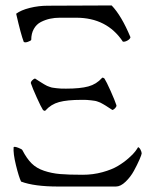

<svg xmlns="http://www.w3.org/2000/svg" viewBox="-20 -682 570 702"><path d="M29.8 -144Q32.7 -147 46.6 -141.8Q60.5 -136.7 62 -132.8Q77.6 -102.5 95.5 -84.7Q113.3 -66.9 141.1 -57.6Q168.9 -48.3 199.2 -45.7Q229.5 -43 282.2 -43Q320.3 -43 354.7 -52.5Q389.2 -62 411.1 -75.2Q433.1 -88.4 450.4 -103.8Q467.8 -119.1 475.1 -129.2Q482.4 -139.2 484.9 -144Q490.2 -142.1 494.1 -134Q498 -126 498 -121.1Q498 -117.2 490 -98.6Q481.9 -80.1 469.7 -57.6Q457.5 -35.2 439.2 -17.6Q420.9 0 403.8 0H192.9Q105 0 57.1 -18.1Q48.8 -35.2 38.3 -78.1Q27.8 -121.1 29.8 -144ZM39.1 -631.8Q56.6 -645 88.9 -653.1Q121.1 -661.1 154.8 -661.1Q276.4 -661.1 388.2 -662.1Q424.3 -624.5 457 -545.9Q455.6 -539.1 445.8 -533.7Q436 -528.3 429.2 -529.8Q371.1 -617.2 258.8 -617.2H198.2Q179.7 -617.2 162.8 -613.5Q146 -609.9 129.6 -601.6Q113.3 -593.3 103.8 -576.4Q94.2 -559.6 94.2 -536.1Q92.3 -532.7 82 -529.1Q71.8 -525.4 66.9 -528.8Q56.6 -555.2 39.1 -631.8ZM92.8 -377.9Q92.3 -382.8 97.7 -388.2Q103 -393.6 107.9 -395Q111.8 -392.6 120.8 -386.7Q129.9 -380.9 132.6 -379.2Q135.3 -377.4 142.3 -373.3Q149.4 -369.1 152.3 -367.9Q155.3 -366.7 161.9 -364.3Q168.5 -361.8 173.3 -361.3Q178.2 -360.8 186 -359.6Q193.8 -358.4 202.1 -358.2Q210.4 -357.9 221.2 -357.9Q273.4 -357.9 303 -366Q332.5 -374 353 -397Q355 -399.9 361.8 -395Q369.1 -383.8 384.5 -349.4Q399.9 -314.9 405.8 -296.9Q406.2 -292 401.1 -286.6Q396 -281.2 391.1 -279.8Q387.2 -282.2 378.2 -288.1Q369.1 -293.9 366.5 -295.7Q363.8 -297.4 356.7 -301.5Q349.6 -305.7 346.7 -306.9Q343.8 -308.1 337.2 -310.5Q330.6 -313 325.7 -313.5Q320.8 -314 313 -315.2Q305.2 -316.4 296.9 -316.7Q288.6 -316.9 277.8 -316.9Q225.6 -316.9 196 -308.8Q166.5 -300.8 146 -277.8Q144 -274.9 137.2 -279.8Q129.9 -291 114.3 -325.7Q98.6 -360.4 92.8 -377.9Z"/></svg>

Font: Crimson
Style: Roman
Weight: 400
Version: Version 0.8